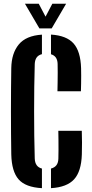

<svg xmlns="http://www.w3.org/2000/svg" viewBox="-20 -992 488 1021"><path d="M203 8.6Q115.9 3.9 79 -38.1Q42.1 -80 40 -170.8Q39.2 -221.1 38.7 -279.8Q38.2 -338.5 38.2 -400.1Q38.2 -461.6 38.7 -520.5Q39.2 -579.5 40 -630.4Q41.4 -708.9 79.9 -755.6Q118.4 -802.4 203 -807.8V-704Q184.4 -699.4 175.1 -686.5Q165.8 -673.7 164.8 -652.2Q162.9 -593.1 162.2 -529.2Q161.4 -465.3 161.4 -399.9Q161.4 -334.6 162.2 -270.8Q162.9 -207 164.8 -148.3Q165.8 -126.5 175.1 -113.5Q184.3 -100.4 203 -95.6ZM251.1 8.6V-95.7Q270.2 -100.5 280.1 -113.6Q289.9 -126.8 290.4 -148.3Q290.9 -169.1 291.1 -195.8Q291.2 -222.5 290.9 -249.1Q290.6 -275.8 290.1 -296.5H414.9Q416.1 -267 416.1 -233.7Q416.2 -200.4 415.2 -170.8Q412.4 -80.7 374.2 -38.6Q336 3.6 251.1 8.6ZM285.5 -506.6Q286 -527.3 286.4 -553.3Q286.9 -579.3 286.9 -605.5Q286.9 -631.6 286.4 -652.2Q285.9 -672.8 277.1 -685.7Q268.2 -698.6 251.1 -703.5V-808.1Q333.5 -803.1 371 -761.2Q408.4 -719.3 411.2 -629.6Q411.7 -612.4 411.7 -590.2Q411.7 -568 411.3 -546Q410.8 -523.9 410.3 -506.6ZM189.5 -840.9 112.7 -972.1H186.1L222.2 -903.4L258.2 -972.1H331.6L254.8 -840.9Z"/></svg>

Font: Big Shoulders Stencil Thin
Style: Regular
Weight: 100
Designer: Patric King
Foundry: XO Type Co
Version: Version 2.001